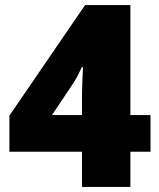

<svg xmlns="http://www.w3.org/2000/svg" viewBox="-20 -734 626 754"><path d="M571 -138H492V0H302V-138H17V-280L314 -714H492V-282H571ZM302 -365Q302 -380 303 -404.5Q304 -429 305 -449Q306 -469 306 -470H301Q291 -448 283.5 -434Q276 -420 263 -400L184 -282H302Z"/></svg>

Font: Noto Sans Lao Black
Style: Regular
Weight: 900
Designer: Monotype Design Team
Foundry: Monotype Imaging Inc.
Version: Version 2.003; ttfautohint (v1.8.4.7-5d5b)